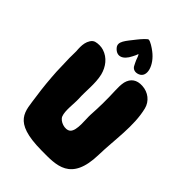

<svg xmlns="http://www.w3.org/2000/svg" viewBox="-270 -1066 1183 1183"><g transform="rotate(45 321.5 -475.0)"><path d="M414.1 -755.9C465.8 -777.3 442.4 -861.3 371.1 -915C354.5 -927.7 321.3 -950.2 305.7 -950.2C297.9 -950.2 267.6 -916 253.9 -898.4C210.9 -842.8 173.8 -806.6 203.1 -773.4C236.3 -735.4 279.3 -747.1 308.6 -807.6L317.4 -825.2C320.3 -830.1 322.3 -839.8 324.2 -842.8C330.1 -836.9 335.9 -819.3 340.8 -805.7C345.7 -793 350.6 -786.1 356.4 -773.4C364.3 -755.9 385.7 -744.1 414.1 -755.9ZM479.5 -720.7C429.7 -723.6 397.5 -701.2 385.7 -655.3C380.9 -631.8 380.9 -608.4 381.8 -585C382.8 -548.8 384.8 -512.7 383.8 -475.6C383.8 -440.4 381.8 -406.2 379.9 -371.1C377 -332 392.6 -239.3 360.4 -210.9C333 -188.5 275.4 -209 263.7 -239.3C249 -276.4 260.7 -347.7 258.8 -385.7C254.9 -455.1 266.6 -523.4 251 -590.8C237.3 -644.5 203.1 -689.5 150.4 -706.1C129.9 -712.9 102.5 -712.9 82 -707C60.5 -700.2 47.9 -674.8 43 -653.3C38.1 -630.9 39.1 -607.4 41 -584C42 -557.6 39.1 -531.2 41 -504.9C43 -472.7 42 -440.4 43.9 -408.2C47.9 -342.8 53.7 -277.3 63.5 -212.9C81.1 -98.6 66.4 -2 321.3 0C450.2 1 585 9.8 589.8 -231.4C592.8 -365.2 620.1 -508.8 588.9 -633.8C576.2 -683.6 533.2 -717.8 479.5 -720.7Z"/></g></svg>

Font: Day Care
Style: Regular
Weight: 400
Designer: Noponies
Version: Version 1.000;PS 001.000;hotconv 1.0.88;makeotf.lib2.5.64775